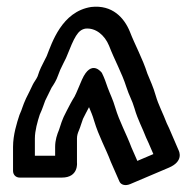

<svg xmlns="http://www.w3.org/2000/svg" viewBox="-20 -743 561 561"><path d="M141.1 -287.9H81.9V-338.3C81.9 -360.9 89.5 -387.8 96.2 -408.2C105.2 -427.3 108.5 -440.7 112 -448.8C118.1 -461 124.9 -474.6 130.6 -486.7C137.2 -496.7 144.7 -507.8 150.1 -523.8C153.3 -533.6 157.6 -542.9 164.7 -557L172.7 -573C173.2 -574.1 173.9 -575.6 174.2 -576.5C197.2 -633.9 206.7 -655.3 229.7 -659.4C259.7 -662.3 285.9 -640.3 298.6 -609.5C315.5 -565.7 336.3 -529.6 349.2 -488.7C357.3 -463.1 366.2 -450.1 373 -426.3C382.6 -392.7 396.5 -368.5 406.7 -341.3C409.1 -335.7 411.7 -330.2 414 -325.4L428.1 -292.8L381.3 -272.9L364.3 -311.7C348.5 -353.6 328.9 -388 317 -427.9C309.8 -452.8 302.1 -466.8 294.7 -486.9C289.7 -501.7 284.9 -515.6 277.7 -530C277.7 -530 247.4 -573 219.4 -510.1C210.5 -490 205 -474.8 198 -461.1C190.4 -449.2 180.5 -430.4 175.3 -420L166.3 -402C165.8 -400.9 165.1 -399.3 164.8 -398.5L160.8 -388.5C160.5 -387.8 160.1 -386.8 159.9 -386.2L152.5 -363.8C146.6 -349.7 141.1 -333.3 141.1 -313.7ZM160.7 -224.1C210.5 -224.1 204.9 -268.3 204.9 -268.3L204.9 -338.3C204.9 -347.3 207.3 -354.4 210.8 -362.5C215.4 -373.1 218.3 -385.2 222.5 -395.8L230.7 -412C232.3 -415.3 236.1 -422.6 240.1 -429.9C245.7 -416.4 250.5 -406 255 -390.1C268.9 -343.8 289 -309.5 303.7 -270.3L328.9 -212.8C333.2 -202.8 346.2 -199.1 360.4 -205.1L473.4 -253.1C517.4 -271.8 503.2 -300.7 502.2 -303.1L474 -368.6C470.9 -374.6 469.4 -377.9 467.3 -382.7C456.5 -411.5 442.9 -436.2 435 -463.7C427.4 -490.4 419.6 -505.6 410.6 -528C396.5 -572.3 374.5 -611.4 359.4 -650.6C343 -690.8 308.4 -729.7 246.3 -722.6C160.5 -709.2 131.7 -617.7 116.5 -579.2L109.3 -565C103.6 -553.5 96.1 -540.6 89.9 -520C86.3 -511.5 79.1 -502.9 75.7 -495.6C69.2 -481.6 63.7 -470.7 56 -455.3C46.4 -434.6 43.5 -421.3 39.3 -413C38.6 -411.5 37.6 -409.1 36.9 -407.2C29.4 -384.5 18.1 -349.1 18.1 -313.7V-243.7C18.1 -233 25.6 -224.1 37.7 -224.1Z"/></svg>

Font: Tape
Style: Regular
Weight: 500
Foundry: Cannot Into Space Fonts
Version: Version 0.97